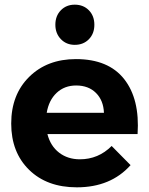

<svg xmlns="http://www.w3.org/2000/svg" viewBox="-20 -796 637 822"><path d="M300 -604Q264 -604 240.5 -628.5Q217 -653 217 -690Q217 -728 240.5 -752Q264 -776 300 -776Q337 -776 360.5 -752Q384 -728 384 -690Q384 -652 360.5 -628Q337 -604 300 -604ZM305 -543Q444 -543 511.5 -457.5Q579 -372 569 -222H183Q196 -171 233 -142.5Q270 -114 322 -114Q401 -114 458 -171L539 -89Q454 6 309 6Q181 6 104.5 -69Q28 -144 28 -267Q28 -391 105 -467Q182 -543 305 -543ZM180 -313H425Q423 -366 391 -398Q359 -430 306 -430Q256 -430 222.5 -398.5Q189 -367 180 -313Z"/></svg>

Font: Montserrat-Arabic SemiBold
Style: Regular
Weight: 600
Designer: Mohamed Gaber
Foundry: Kief Type Foundry
Version: Version 5.008;PS 005.008;hotconv 1.0.88;makeotf.lib2.5.64775